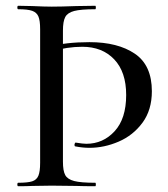

<svg xmlns="http://www.w3.org/2000/svg" viewBox="-20 -645 581 665"><path d="M43 -613Q40 -613 40 -619Q40 -625 43 -625L92 -624Q134 -622 159 -622Q191 -622 245 -624L310 -625Q312 -625 312 -619Q312 -613 310 -613Q260 -613 237 -607Q214 -601 206 -586Q198 -571 198 -539V-85Q198 -53 206 -38.5Q214 -24 237 -18Q260 -12 310 -12Q312 -12 312 -6Q312 0 310 0Q268 0 245 -1L159 -2L92 -1Q74 0 43 0Q40 0 40 -6Q40 -12 43 -12Q76 -12 91.5 -17Q107 -22 113 -36.5Q119 -51 119 -81V-544Q119 -574 113 -588Q107 -602 91.5 -607.5Q76 -613 43 -613ZM290 -499Q388 -499 447 -459Q506 -419 506 -329Q506 -264 473.5 -220Q441 -176 391 -154.5Q341 -133 290 -133Q266 -133 241 -138Q238 -138 238 -143Q238 -146 239.5 -149Q241 -152 243 -151Q267 -147 279 -147Q337 -147 377 -190.5Q417 -234 417 -316Q417 -396 375.5 -439.5Q334 -483 265 -483Q213 -483 158 -467L149 -483Q208 -499 290 -499Z"/></svg>

Font: Cormorant SC Medium
Style: Regular
Weight: 500
Designer: Christian Thalmann (Catharsis Fonts)
Foundry: Catharsis Fonts
Version: Version 4.000